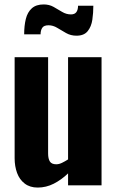

<svg xmlns="http://www.w3.org/2000/svg" viewBox="-20 -836 530 866"><path d="M150 10Q115 10 91.5 -8Q68 -26 57 -56Q46 -86 46 -122V-578H197V-144Q197 -120 205 -107.5Q213 -95 234 -95Q246 -95 259.5 -101.5Q273 -108 287 -117V-578H438V0H287V-54Q257 -25 222.5 -7.5Q188 10 150 10ZM325 -675Q299 -675 278 -687Q257 -699 238 -710.5Q219 -722 199 -722Q178 -722 170.5 -710.5Q163 -699 163 -681H89Q89 -720 96.5 -750.5Q104 -781 123.5 -798.5Q143 -816 177 -816Q202 -816 221.5 -805Q241 -794 260 -782.5Q279 -771 300 -771Q317 -771 324.5 -781.5Q332 -792 332 -810H401Q401 -778 396.5 -747Q392 -716 375.5 -695.5Q359 -675 325 -675Z"/></svg>

Font: Oswald SemiBold
Style: Regular
Weight: 600
Designer: Vernon Adams
Foundry: Vernon Adams
Version: Version 4.103;gftools[0.9.33.dev8+g029e19f]